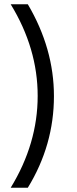

<svg xmlns="http://www.w3.org/2000/svg" viewBox="-20 -817 358 897"><path d="M110 60H30Q156 -146 156 -369Q156 -591 30 -797H110Q232 -590 232 -368Q232 -139 110 60Z"/></svg>

Font: LXGW 975 Gothic SC
Style: Regular
Weight: 400
Version: Version 2.01;February 25, 2021